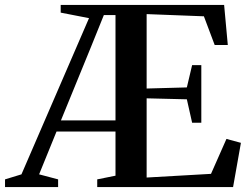

<svg xmlns="http://www.w3.org/2000/svg" viewBox="-74 -763 1016 783"><path d="M-53.5 0V-31.5L13.5 -52L289 -689L173.5 -711.5V-743H840L855 -579.5H801.5L757.5 -696.5L524 -705.5V-402L688 -406.5L709.5 -497.5H747V-262.5H709.5L688 -358L524 -362V-39L786.5 -54L849.5 -196.5L908.5 -180.5L876.5 0H322.5V-31.5L397 -46.5V-226.5H156.5L85.5 -52L163 -31.5V0ZM174.5 -272H397V-701.5H349.5L296 -569Z"/></svg>

Font: Merriweather 96pt SemiBold
Style: Regular
Weight: 600
Version: Version 2.100